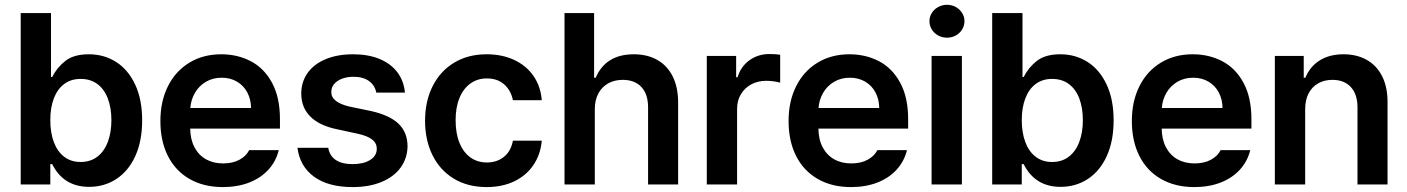

<svg xmlns="http://www.w3.org/2000/svg" viewBox="-20 -761 5803 792"><path d="M65.4 -707H190.4V-443.4H195.3Q215.3 -482.9 250 -510Q284.7 -537.1 346.7 -537.1Q409.2 -537.1 459 -505.4Q508.8 -473.6 537.6 -412.1Q566.4 -350.6 566.4 -264.6Q566.4 -179.2 538.1 -117.2Q509.8 -55.2 460 -22.7Q410.2 9.8 347.7 9.8Q242.2 9.8 195.3 -84H187.5V0H65.4ZM312.5 -92.8Q353 -92.8 381.6 -114.7Q410.2 -136.7 424.8 -175.8Q439.5 -214.8 439.5 -265.6Q439.5 -315.4 425 -354Q410.6 -392.6 382.1 -414.1Q353.5 -435.5 312.5 -435.5Q272.9 -435.5 244.9 -414.6Q216.8 -393.6 202.1 -355.2Q187.5 -316.9 187.5 -265.6Q187.5 -213.9 202.1 -174.8Q216.8 -135.7 244.9 -114.3Q272.9 -92.8 312.5 -92.8Z M641.6 -261.7Q641.6 -343.3 672.9 -405.5Q704.1 -467.8 761 -502.4Q817.9 -537.1 892.6 -537.1Q960 -537.1 1014.9 -508.3Q1069.8 -479.5 1102.3 -419.2Q1134.8 -358.9 1134.8 -269.5V-230.5H764.6Q765.1 -186 782.2 -153.6Q799.3 -121.1 829.6 -104Q859.9 -86.9 900.4 -86.9Q939.9 -86.9 967.8 -102.1Q995.6 -117.2 1007.8 -141.6H1129.9Q1118.7 -95.7 1087.4 -61.3Q1056.2 -26.9 1008.1 -8.1Q960 10.7 899.4 10.7Q820.3 10.7 762 -22.7Q703.6 -56.2 672.6 -117.7Q641.6 -179.2 641.6 -261.7ZM1015.6 -315.4Q1015.1 -351.6 1000 -379.9Q984.9 -408.2 957.5 -424.3Q930.2 -440.4 894.5 -440.4Q857.9 -440.4 829.3 -423.6Q800.8 -406.7 784.2 -378.2Q767.6 -349.6 765.1 -315.4Z M1438.5 -444.3Q1412.1 -444.3 1390.9 -436.3Q1369.6 -428.2 1357.9 -413.8Q1346.2 -399.4 1346.7 -381.8Q1345.2 -339.4 1421.9 -321.3L1511.7 -302.7Q1587.4 -285.6 1624 -250.5Q1660.6 -215.3 1661.1 -158.2Q1660.6 -108.4 1632.8 -70.1Q1605 -31.7 1554 -10.5Q1502.9 10.7 1434.6 10.7Q1334.5 10.7 1275.6 -32Q1216.8 -74.7 1207 -151.4H1334Q1339.8 -117.7 1365.5 -100.8Q1391.1 -84 1434.6 -84Q1479.5 -84 1506.8 -101.1Q1534.2 -118.2 1534.2 -147.5Q1534.2 -170.4 1515.4 -185.3Q1496.6 -200.2 1457 -209L1372.1 -227.5Q1298.3 -242.2 1260.5 -279.8Q1222.7 -317.4 1222.7 -375Q1222.7 -423.3 1249 -460.2Q1275.4 -497.1 1323.7 -517.1Q1372.1 -537.1 1436.5 -537.1Q1499 -537.1 1545.7 -517.8Q1592.3 -498.5 1619.1 -462.9Q1646 -427.2 1650.4 -378.9H1532.2Q1526.4 -409.2 1502 -426.8Q1477.5 -444.3 1438.5 -444.3Z M1733.4 -262.7Q1733.4 -343.3 1764.6 -405.5Q1795.9 -467.8 1853.3 -502.4Q1910.6 -537.1 1987.3 -537.1Q2051.3 -537.1 2101.3 -513.7Q2151.4 -490.2 2180.9 -447.3Q2210.4 -404.3 2214.8 -347.7H2095.7Q2087.9 -387.7 2060.1 -412.6Q2032.2 -437.5 1988.3 -437.5Q1949.7 -437.5 1920.7 -416.7Q1891.6 -396 1875.5 -357.2Q1859.4 -318.4 1859.4 -265.6Q1859.4 -211.4 1875.2 -172.1Q1891.1 -132.8 1920.2 -111.8Q1949.2 -90.8 1988.3 -90.8Q2030.3 -90.8 2059.1 -114.3Q2087.9 -137.7 2095.7 -180.7H2214.8Q2210 -124.5 2180.9 -81.1Q2151.9 -37.6 2102.1 -13.4Q2052.2 10.7 1987.3 10.7Q1909.7 10.7 1852.3 -23.9Q1794.9 -58.6 1764.2 -120.6Q1733.4 -182.6 1733.4 -262.7Z M2433.6 0H2308.6V-707H2430.7V-440.4H2437.5Q2456.5 -486.8 2495.8 -512Q2535.2 -537.1 2594.7 -537.1Q2649.9 -537.1 2691.2 -513.9Q2732.4 -490.7 2754.9 -445.8Q2777.3 -400.9 2777.3 -337.9V0H2653.3V-318.4Q2653.3 -372.6 2625.7 -402.1Q2598.1 -431.6 2548.8 -431.6Q2515.1 -431.6 2489 -417.2Q2462.9 -402.8 2448.2 -375.5Q2433.6 -348.1 2433.6 -310.5Z M2895.5 -530.3H3016.6V-442.4H3022.5Q3036.1 -487.3 3071.8 -512.7Q3107.4 -538.1 3153.3 -538.1Q3180.7 -538.1 3198.2 -535.2V-419.9Q3189.9 -422.9 3172.9 -425.3Q3155.8 -427.7 3140.6 -427.7Q3106.4 -427.7 3079.1 -413.1Q3051.8 -398.4 3036.1 -372.1Q3020.5 -345.7 3020.5 -312.5V0H2895.5Z M3232.9 -261.7Q3232.9 -343.3 3264.2 -405.5Q3295.4 -467.8 3352.3 -502.4Q3409.2 -537.1 3483.9 -537.1Q3551.3 -537.1 3606.2 -508.3Q3661.1 -479.5 3693.6 -419.2Q3726.1 -358.9 3726.1 -269.5V-230.5H3356Q3356.4 -186 3373.5 -153.6Q3390.6 -121.1 3420.9 -104Q3451.2 -86.9 3491.7 -86.9Q3531.2 -86.9 3559.1 -102.1Q3586.9 -117.2 3599.1 -141.6H3721.2Q3710 -95.7 3678.7 -61.3Q3647.5 -26.9 3599.4 -8.1Q3551.3 10.7 3490.7 10.7Q3411.6 10.7 3353.3 -22.7Q3294.9 -56.2 3263.9 -117.7Q3232.9 -179.2 3232.9 -261.7ZM3606.9 -315.4Q3606.4 -351.6 3591.3 -379.9Q3576.2 -408.2 3548.8 -424.3Q3521.5 -440.4 3485.8 -440.4Q3449.2 -440.4 3420.7 -423.6Q3392.1 -406.7 3375.5 -378.2Q3358.9 -349.6 3356.4 -315.4Z M3822.8 -530.3H3947.8V0H3822.8ZM3814 -673.8Q3814 -691.9 3823.7 -707.5Q3833.5 -723.1 3850.3 -732.2Q3867.2 -741.2 3886.2 -741.2Q3905.8 -741.2 3922.4 -732.2Q3939 -723.1 3948.7 -707.5Q3958.5 -691.9 3958.5 -673.8Q3958.5 -655.3 3948.7 -639.4Q3939 -623.5 3922.4 -614.5Q3905.8 -605.5 3886.2 -605.5Q3867.2 -605.5 3850.3 -614.5Q3833.5 -623.5 3823.7 -639.4Q3814 -655.3 3814 -673.8Z M4072.8 -707H4197.8V-443.4H4202.6Q4222.7 -482.9 4257.3 -510Q4292 -537.1 4354 -537.1Q4416.5 -537.1 4466.3 -505.4Q4516.1 -473.6 4544.9 -412.1Q4573.7 -350.6 4573.7 -264.6Q4573.7 -179.2 4545.4 -117.2Q4517.1 -55.2 4467.3 -22.7Q4417.5 9.8 4355 9.8Q4249.5 9.8 4202.6 -84H4194.8V0H4072.8ZM4319.8 -92.8Q4360.4 -92.8 4388.9 -114.7Q4417.5 -136.7 4432.1 -175.8Q4446.8 -214.8 4446.8 -265.6Q4446.8 -315.4 4432.4 -354Q4418 -392.6 4389.4 -414.1Q4360.8 -435.5 4319.8 -435.5Q4280.3 -435.5 4252.2 -414.6Q4224.1 -393.6 4209.5 -355.2Q4194.8 -316.9 4194.8 -265.6Q4194.8 -213.9 4209.5 -174.8Q4224.1 -135.7 4252.2 -114.3Q4280.3 -92.8 4319.8 -92.8Z M4648.9 -261.7Q4648.9 -343.3 4680.2 -405.5Q4711.4 -467.8 4768.3 -502.4Q4825.2 -537.1 4899.9 -537.1Q4967.3 -537.1 5022.2 -508.3Q5077.1 -479.5 5109.6 -419.2Q5142.1 -358.9 5142.1 -269.5V-230.5H4772Q4772.5 -186 4789.6 -153.6Q4806.6 -121.1 4836.9 -104Q4867.2 -86.9 4907.7 -86.9Q4947.3 -86.9 4975.1 -102.1Q5002.9 -117.2 5015.1 -141.6H5137.2Q5126 -95.7 5094.7 -61.3Q5063.5 -26.9 5015.4 -8.1Q4967.3 10.7 4906.7 10.7Q4827.6 10.7 4769.3 -22.7Q4710.9 -56.2 4679.9 -117.7Q4648.9 -179.2 4648.9 -261.7ZM5022.9 -315.4Q5022.5 -351.6 5007.3 -379.9Q4992.2 -408.2 4964.8 -424.3Q4937.5 -440.4 4901.9 -440.4Q4865.2 -440.4 4836.7 -423.6Q4808.1 -406.7 4791.5 -378.2Q4774.9 -349.6 4772.5 -315.4Z M5363.8 0H5238.8V-530.3H5357.9V-440.4H5364.7Q5383.3 -486.3 5423.6 -511.7Q5463.9 -537.1 5522 -537.1Q5577.1 -537.1 5618.4 -513.7Q5659.7 -490.2 5681.9 -445.3Q5704.1 -400.4 5703.6 -337.9V0H5579.6V-318.4Q5579.6 -372.1 5552.2 -401.9Q5524.9 -431.6 5476.1 -431.6Q5442.9 -431.6 5417.5 -417.2Q5392.1 -402.8 5377.9 -375.7Q5363.8 -348.6 5363.8 -310.5Z"/></svg>

Font: WEMIX Pretendard SemiBold
Style: Regular
Weight: 600
Designer: Base glyphs from Inter by Rasmus Andersson; Hangeul glyphs from Noto Sans CJK(Source Han Sans) by Jang Soo-young and Kan
Foundry: Kil Hyung-jin
Version: Version 1.000